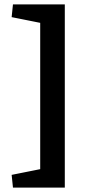

<svg xmlns="http://www.w3.org/2000/svg" viewBox="-20 -732 413 874"><path d="M39 122 33 64 163 38V-628L33 -654L39 -712H275V122Z"/></svg>

Font: Eczar Medium
Style: Regular
Weight: 500
Designer: Vaibhav Singh
Foundry: Rosetta Type Foundry
Version: Version 2.000